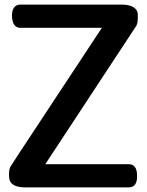

<svg xmlns="http://www.w3.org/2000/svg" viewBox="-20 -814 641 835"><path d="M69 -693Q34 -693 32 -744Q32 -794 69 -794H508Q541 -794 559 -783.5Q577 -773 579 -755Q580 -738 578.5 -722.5Q577 -707 571 -699L177 -100H539Q576 -100 576 -51Q578 1 539 1H91Q25 1 20 -39Q18 -56 20 -70.5Q22 -85 28 -93Q46 -121 65.5 -151Q85 -181 109 -217Q133 -253 162.5 -298Q192 -343 230 -400.5Q268 -458 315.5 -530Q363 -602 423 -693Z"/></svg>

Font: Gugi
Style: Regular
Weight: 400
Designer: HBKIM, TJKIM
Foundry: TAE System & Typefaces Co.
Version: Version 3.00